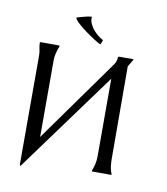

<svg xmlns="http://www.w3.org/2000/svg" viewBox="-69 -598 590 680"><g transform="rotate(10 226.5 -258.0)"><path d="M372.6 -2.9V0H302.7L302.2 -2.9Q307.1 -15.6 310.1 -29.1Q313 -42.5 313 -56.6V-335.4L50.8 23.4L49.3 24.4L46.9 21V-371.6Q46.9 -383.8 44.2 -395.3Q41.5 -406.7 41.5 -418.9Q42.5 -418.9 42.7 -419.2Q43 -419.4 43.9 -419.4H108.9Q111.3 -419.4 112.3 -418.9V-415.5Q106.9 -402.8 103.8 -389.6Q100.6 -376.5 100.6 -362.8V-88.4L314 -387.2Q322.8 -398.9 322.8 -414.1L325.7 -417H376.5L378.9 -415.5L362.8 -388.7L363.8 -56.6Q363.8 -43 365.5 -29.3Q367.2 -15.6 372.6 -2.9ZM207.5 -538.6Q207.5 -537.6 207.3 -536.1Q207 -534.7 207 -533.7Q207 -523.9 211.9 -513.4Q216.8 -502.9 224.4 -493.9Q231.9 -484.9 241.2 -477.3Q250.5 -469.7 258.8 -465.8L259.8 -464.4V-462.4L254.4 -449.7L252.9 -448.7Q245.6 -451.7 230 -461.7Q214.4 -471.7 198 -483.6Q181.6 -495.6 168.7 -507.3Q155.8 -519 153.8 -525.9L154.8 -527.8Q167 -530.8 180.7 -534.9Q194.3 -539.1 206.5 -539.6Z"/></g></svg>

Font: CAT Linz
Style: Regular
Weight: 400
Designer: Peter Wiegel
Foundry: Peter Wiegel
Version: Version 1.08